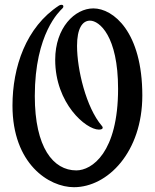

<svg xmlns="http://www.w3.org/2000/svg" viewBox="-20 -718 645 800"><path d="M573 -320C573 -585 452 -683 369 -683C292 -683 210 -603 210 -469C210 -287 338 -178 392 -178C403 -178 408 -181 408 -186C408 -188 407 -191 404 -194C339 -270 301 -428 301 -527C301 -599 323 -632 355 -632C394 -632 472 -568 472 -348C472 -82 363 -8 298 -8C202 -8 125 -103 125 -318C125 -579 229 -672 240 -683C243 -686 244 -688 244 -691C244 -696 241 -698 236 -698C233 -698 229 -697 226 -695C88 -605 32 -438 32 -278C32 -35 184 62 288 62C429 62 573 -85 573 -320Z"/></svg>

Font: Engagement
Style: Regular
Weight: 400
Designer: Astigmatic (AOETI)
Foundry: Astigmatic (AOETI)
Version: Version 1.000